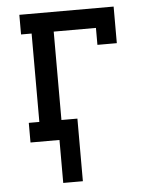

<svg xmlns="http://www.w3.org/2000/svg" viewBox="-51 -562 602 779"><g transform="rotate(-5 250.0 -172.5)"><path d="M175 175V0H57V-80H100V-440H57V-520H441V-371H362V-440H190V-80H255V175Z"/></g></svg>

Font: Iosevka Curly Slab Medium
Style: Regular
Weight: 500
Monospace: yes
Designer: Belleve Invis
Foundry: Belleve Invis
Version: Version 22.1.2; ttfautohint (v1.8.4)